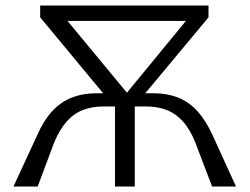

<svg xmlns="http://www.w3.org/2000/svg" viewBox="-20 -678 908 698"><path d="M751 0 690 -160Q671 -208 644.5 -237Q618 -266 585 -278.5Q552 -291 511 -291H454V-339H537Q588 -339 628 -323Q668 -307 698.5 -273Q729 -239 753 -186L838 0ZM29 0 115 -186Q138 -239 169 -273Q200 -307 240.5 -323Q281 -339 331 -339H414V-291H356Q316 -291 282.5 -278.5Q249 -266 223 -237Q197 -208 177 -160L117 0ZM398 0V-339H470V0ZM167 -602V-658H702L701 -602ZM738 -615 479 -304H411L702 -658H738ZM126 -658H179L472 -304H384L126 -615Z"/></svg>

Font: Ysabeau Office
Style: Regular
Weight: 400
Designer: Christian Thalmann (Catharsis Fonts)
Version: Version 2.001;gftools[0.9.30]; featfreeze: tnum,lnum,ss02